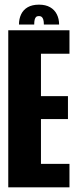

<svg xmlns="http://www.w3.org/2000/svg" viewBox="-20 -805 336 825"><path d="M15.5 0H278.5V-101H156V-293.5H272V-392H156V-574H278.5V-675H15.5ZM147.5 -785Q118.5 -785 99.2 -774Q80 -763 70.8 -743.5Q61.5 -724 61.5 -699.5H127Q127 -712.5 129 -720.5Q131 -728.5 135.2 -732.2Q139.5 -736 147.5 -736Q154.5 -736 159 -732.5Q163.5 -729 166 -721Q168.5 -713 168.5 -699.5H234Q234 -724 224.2 -743.5Q214.5 -763 195.2 -774Q176 -785 147.5 -785Z"/></svg>

Font: Anybody ExtraCondensed
Style: Bold
Weight: 700
Width: 2
Version: Version 1.113;gftools[0.9.25]